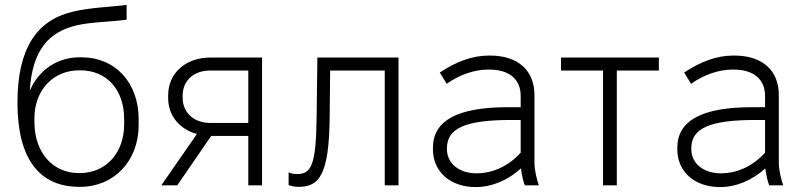

<svg xmlns="http://www.w3.org/2000/svg" viewBox="-20 -754 3273 781"><path d="M302 6H306C443 6 544 -98 544 -246V-269C544 -417 450 -521 310 -521H305C208 -521 134 -464 101 -384C111 -549 177 -624 292 -651C354 -665 432 -665 495 -674V-734C436 -726 348 -724 274 -706C130 -671 51 -558 51 -336C51 -111 138 6 302 6ZM301 -50C194 -50 120 -134 120 -258V-273C120 -385 194 -468 303 -468H306C416 -468 485 -387 485 -270V-248C485 -132 411 -50 305 -50Z M636 0H701L839 -201H990V0H1046V-520H837C735 -520 664 -457 664 -366V-355C664 -283 711 -228 781 -209ZM834 -254C769 -254 723 -296 723 -356V-365C723 -426 768 -467 834 -467H990V-254Z M1194 6C1276 6 1319 -37 1321 -279L1323 -467H1545V0H1601V-520H1271L1268 -283C1266 -81 1246 -46 1188 -46C1175 -46 1164 -48 1154 -53V-1C1166 3 1178 6 1194 6Z M1915 7C1980 7 2045 -20 2099 -69C2102 -45 2108 -17 2115 0H2172C2163 -25 2154 -63 2154 -92V-367C2154 -467 2088 -528 1973 -528H1969C1899 -528 1834 -502 1769 -459L1797 -413C1849 -450 1910 -471 1965 -471H1970C2051 -471 2098 -432 2098 -364V-318H2047C1841 -318 1741 -264 1741 -152V-147C1741 -55 1812 7 1915 7ZM1918 -49C1848 -49 1798 -89 1798 -147V-151C1798 -233 1875 -266 2059 -266H2098V-133C2050 -80 1987 -49 1918 -49Z M2433 0H2489V-467H2660V-520H2262V-467H2433Z M2909 7C2974 7 3039 -20 3093 -69C3096 -45 3102 -17 3109 0H3166C3157 -25 3148 -63 3148 -92V-367C3148 -467 3082 -528 2967 -528H2963C2893 -528 2828 -502 2763 -459L2791 -413C2843 -450 2904 -471 2959 -471H2964C3045 -471 3092 -432 3092 -364V-318H3041C2835 -318 2735 -264 2735 -152V-147C2735 -55 2806 7 2909 7ZM2912 -49C2842 -49 2792 -89 2792 -147V-151C2792 -233 2869 -266 3053 -266H3092V-133C3044 -80 2981 -49 2912 -49Z"/></svg>

Font: Fixel Text Light
Style: Regular
Weight: 300
Width: 4
Designer: AlfaBravo + MacPaw
Foundry: Kyrylo Tkachov, Marchela Mozhyna, Serhii Makarenko, Maria Weinstein, Zakhar Kryvoshyya
Version: Version 1.211